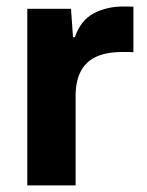

<svg xmlns="http://www.w3.org/2000/svg" viewBox="-20 -563 445 583"><path d="M62.9 0V-536.3H195.6L201.7 -450.1H207.3Q225 -501.6 264.6 -522.4Q304.3 -543.3 354.6 -543.3Q363.6 -543.3 370.9 -543.1Q378.1 -543 385.1 -542.7V-404.6Q379.6 -404.9 370.9 -405Q362.1 -405.1 352 -405.1Q302.6 -405.1 271.6 -390.4Q240.6 -375.6 225.8 -347.6Q211 -319.7 209.6 -279.6V0Z"/></svg>

Font: Mona Sans ExtraLight
Style: Regular
Weight: 200
Designer: Deni Anggara
Foundry: GitHub
Version: Version 2.000